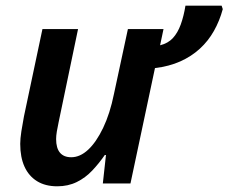

<svg xmlns="http://www.w3.org/2000/svg" viewBox="-20 -644 802 674"><path d="M181 10Q139 10 110 -8Q81 -26 66 -59Q51 -92 51 -139Q51 -157 55 -183Q59 -209 64 -235L129 -542H254L186 -216Q182 -198 179.5 -182.5Q177 -167 177 -156Q177 -124 190.5 -108Q204 -92 230 -92Q261 -92 289.5 -118.5Q318 -145 342 -195Q366 -245 380 -314L429 -542H554L542 -485Q570 -492 587 -510.5Q604 -529 614.5 -558Q625 -587 631 -624H758L762 -612Q751 -571 731 -535.5Q711 -500 681.5 -473Q652 -446 613 -428.5Q574 -411 524 -405L438 0H341L352 -100H348Q328 -71 304 -45.5Q280 -20 249.5 -5Q219 10 181 10Z"/></svg>

Font: Noto Sans Display SemiBold
Style: Italic
Weight: 600
Italic angle: -12°
Designer: Monotype Design Team
Foundry: Monotype Imaging Inc.
Version: Version 2.003